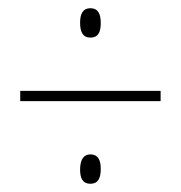

<svg xmlns="http://www.w3.org/2000/svg" viewBox="-20 -585 439 465"><path d="M199 -494C219 -494 224 -509 224 -529C224 -549 219 -565 199 -565C179 -565 174 -549 174 -530C174 -510 179 -494 199 -494ZM29 -340H369V-365H29ZM199 -140C219 -140 224 -156 224 -176C224 -195 219 -211 199 -211C181 -211 174 -196 174 -174C174 -157 178 -140 199 -140Z"/></svg>

Font: Noto Sans Arabic UI XCn Th
Style: Regular
Weight: 100
Width: 2
Designer: Monotype Design Team, Nadine Chahine and Nizar Qandah
Foundry: Monotype Imaging Inc.
Version: Version 2.010